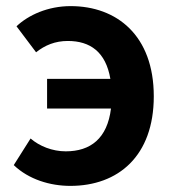

<svg xmlns="http://www.w3.org/2000/svg" viewBox="-20 -594 567 628"><path d="M98 -423C127 -446 160 -460 202 -460C275 -460 326 -424 341 -336H134V-239H343C331 -141 276 -99 195 -99C151 -99 109 -116 80 -141L25 -54C74 -7 144 14 210 14C367 14 483 -84 483 -279C483 -478 362 -574 211 -574C137 -574 73 -545 34 -508Z"/></svg>

Font: Noto Sans Japanese Bold
Style: Bold
Weight: 700
Designer: Ryoko NISHIZUKA (kana & ideographs); Paul D. Hunt (Latin, Greek & Cyrillic); Wenlong ZHANG (bopomofo); Sandoll Communica
Foundry: Adobe Systems Incorporated
Version: Version 1.000;PS 1;hotconv 1.0.78;makeotf.lib2.5.61930